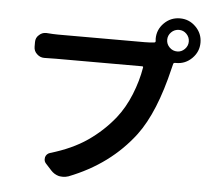

<svg xmlns="http://www.w3.org/2000/svg" viewBox="-59 -917 1117 1021"><g transform="rotate(5 500.0 -406.0)"><path d="M861.3 -675.8Q883.8 -675.8 900.9 -692.9Q918 -710 918 -733.4Q918 -756.8 901.4 -773.9Q884.8 -791 861.3 -791Q836.9 -791 819.8 -773.9Q802.7 -756.8 802.7 -733.4Q802.7 -710 819.8 -692.9Q836.9 -675.8 861.3 -675.8ZM222.7 -710H685.5Q710 -710 735.4 -712.9Q743.2 -713.9 742.2 -721.7Q741.2 -727.5 741.2 -733.4Q741.2 -782.2 776.4 -817.4Q811.5 -852.5 861.3 -852.5Q910.2 -852.5 945.3 -817.4Q980.5 -782.2 980.5 -733.4Q980.5 -684.6 945.3 -649.4Q910.2 -614.3 861.3 -614.3Q857.4 -614.3 855.5 -614.3Q847.7 -614.3 845.7 -608.4L839.8 -585Q783.2 -344.7 690.4 -220.7Q560.5 -48.8 342.8 36.1Q328.1 41 313.5 41Q302.7 41 292 39.1Q266.6 32.2 249 12.7L217.8 -21.5Q209 -31.2 209 -43.9Q209 -48.8 210 -54.7Q215.8 -73.2 234.4 -79.1Q350.6 -113.3 430.7 -168.5Q510.7 -223.6 571.3 -298.8Q616.2 -355.5 646 -429.2Q675.8 -502.9 687.5 -574.2Q689.5 -581.1 681.6 -581.1H222.7Q193.4 -581.1 161.1 -580.1Q160.2 -580.1 159.2 -580.1Q137.7 -580.1 121.1 -595.7Q103.5 -611.3 103.5 -634.8V-660.2Q103.5 -683.6 121.1 -698.2Q136.7 -712.9 157.2 -712.9Q159.2 -712.9 161.1 -712.9Q198.2 -710 222.7 -710Z"/></g></svg>

Font: Gen Jyuu Gothic Bold
Style: Bold
Weight: 700
Designer: [Source Han Sans]
Ryoko NISHIZUKA  (kana & ideographs); Paul D. Hunt (Latin, Greek & Cyrillic); Wenlong ZHANG  (bopomofo
Version: Version 1.002.20150607